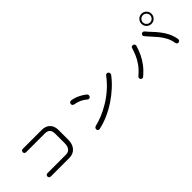

<svg xmlns="http://www.w3.org/2000/svg" viewBox="153 -1744 2694 2694"><g transform="rotate(-45 1500.0 -397.0)"><path d="M252 -47Q238 -47 228.5 -57Q219 -67 219 -80Q219 -94 228.5 -103.5Q238 -113 252 -113H618Q668 -113 694.5 -145.5Q721 -178 721 -237V-431Q721 -533 621 -533H248Q234 -533 224.5 -542.5Q215 -552 215 -566Q215 -580 224.5 -589.5Q234 -599 248 -599H625Q703 -599 747 -554Q791 -509 791 -431V-237Q791 -150 745 -98.5Q699 -47 622 -47Z M1427 -448Q1417 -438 1404 -438Q1391 -438 1378 -449Q1344 -480 1298.5 -501Q1253 -522 1200 -530Q1187 -532 1178.5 -541.5Q1170 -551 1170 -564Q1170 -581 1182 -591.5Q1194 -602 1208 -600Q1273 -591 1331 -562Q1389 -533 1426 -501Q1437 -491 1437 -475Q1437 -459 1427 -448ZM1208 -33Q1195 -30 1183 -39.5Q1171 -49 1171 -65Q1171 -78 1179.5 -88.5Q1188 -99 1201 -102Q1269 -118 1347 -150Q1425 -182 1506 -231Q1587 -280 1664 -347.5Q1741 -415 1805 -501Q1816 -515 1833 -515Q1843 -515 1853 -508Q1867 -496 1867 -478Q1867 -466 1860 -456Q1806 -384 1732.5 -316.5Q1659 -249 1573.5 -192Q1488 -135 1395 -94Q1302 -53 1208 -33Z M2767 -562Q2726 -562 2696.5 -591Q2667 -620 2667 -662Q2667 -703 2696 -732.5Q2725 -762 2767 -762Q2809 -762 2838 -732.5Q2867 -703 2867 -662Q2867 -621 2838 -591.5Q2809 -562 2767 -562ZM2767 -590Q2797 -590 2818 -611.5Q2839 -633 2839 -662Q2839 -691 2818 -712.5Q2797 -734 2767 -734Q2737 -734 2716 -712.5Q2695 -691 2695 -662Q2695 -632 2716.5 -611Q2738 -590 2767 -590ZM2851 -108Q2838 -106 2827 -114Q2816 -122 2814 -136Q2803 -204 2774 -258.5Q2745 -313 2707.5 -358.5Q2670 -404 2633 -443Q2596 -482 2568 -518Q2563 -524 2563 -535Q2563 -554 2578 -563Q2586 -568 2596 -568Q2613 -568 2625 -553Q2652 -519 2689.5 -480Q2727 -441 2765.5 -393Q2804 -345 2835.5 -284.5Q2867 -224 2880 -148Q2882 -134 2874 -122.5Q2866 -111 2851 -108ZM2157 -119Q2149 -112 2137 -112Q2120 -112 2111 -125Q2104 -133 2104 -145Q2104 -163 2117 -173Q2187 -232 2229 -291Q2271 -350 2294.5 -406.5Q2318 -463 2334 -514Q2340 -537 2366 -537Q2381 -537 2390.5 -527Q2400 -517 2400 -503Q2400 -497 2399 -494Q2378 -425 2348.5 -362Q2319 -299 2273.5 -239Q2228 -179 2157 -119Z"/></g></svg>

Font: Kiwi Maru Light
Style: Regular
Weight: 300
Designer: Hiroki-Chan
Version: Version 1.100